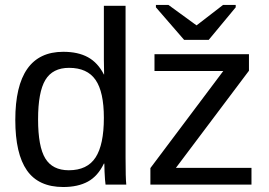

<svg xmlns="http://www.w3.org/2000/svg" viewBox="-20 -748 1089 778"><path d="M407.7 0Q406.7 -5.4 405.5 -20.3Q404.3 -35.2 403.6 -53.2Q402.8 -71.3 402.8 -85H400.9Q376.5 -34.2 336.2 -12.2Q295.9 9.8 236.3 9.8Q136.2 9.8 89.1 -57.6Q42 -125 42 -261.7Q42 -538.1 236.3 -538.1Q296.4 -538.1 336.4 -516.1Q376.5 -494.1 400.9 -446.3H401.9L400.9 -505.4V-724.6H488.8V-108.9Q488.8 -26.4 491.7 0ZM134.3 -264.6Q134.3 -153.8 163.6 -106Q192.9 -58.1 258.8 -58.1Q333.5 -58.1 367.2 -109.9Q400.9 -161.6 400.9 -270.5Q400.9 -375.5 367.2 -424.3Q333.5 -473.1 259.8 -473.1Q193.4 -473.1 163.8 -424.1Q134.3 -375 134.3 -264.6ZM999 -67.9V0H589.4V-66.9L884.8 -460.4H606V-528.3H988.8V-461.4L692.9 -67.9ZM935.1 -718.3 825.7 -586.4H726.1L611.8 -718.3V-728H662.6L775.9 -645.5H776.9L883.8 -728H935.1Z"/></svg>

Font: Arimo
Style: Regular
Weight: 400
Designer: Steve Matteson
Foundry: Monotype Imaging Inc.
Version: Version 1.33